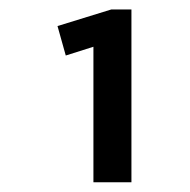

<svg xmlns="http://www.w3.org/2000/svg" viewBox="-20 -805 390 395"><path d="M250.4 -430H172.2V-729L205 -719.2L115.3 -690.8L98.3 -751.4L208.9 -785.5H250.4Z"/></svg>

Font: Pathway Extreme 8pt Thin
Style: Regular
Weight: 100
Version: Version 1.001;gftools[0.9.26]